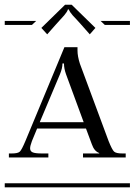

<svg xmlns="http://www.w3.org/2000/svg" viewBox="-29 -797 573 817"><path d="M8.8 -127V-144H21Q47.4 -144 55.4 -151.9Q63.5 -159.7 79.1 -196.8L245.1 -596.2H300.8V-590.8V-582Q300.8 -557.6 311 -525.9L433.1 -196.8Q447.8 -160.2 456.3 -152.1Q464.8 -144 491.2 -144H505.9V-127H324.2V-144H393.1V-146Q372.1 -153.3 361.8 -183.1L336.9 -250H128.9L106.9 -196.8Q99.1 -175.8 99.1 -166Q99.1 -153.3 110.1 -148.7Q121.1 -144 148.9 -144H176.8V-127ZM327.1 -276.9 252 -481Q243.2 -505.4 243.2 -526.9H236.8Q236.8 -506.8 226.1 -481L140.1 -276.9ZM275.9 -776.9 377 -678.2 353 -650.9 315.9 -692.9Q308.6 -701.7 297.4 -713.4Q286.1 -725.1 280.5 -731.4Q274.9 -737.8 270 -744.9Q265.1 -752 264.2 -756.8H259.8Q258.8 -752 253.9 -744.6Q249 -737.3 243.9 -731.4Q238.8 -725.6 227.3 -713.1Q215.8 -700.7 209 -692.9L171.9 -650.9L147 -678.2L248 -776.9ZM398.9 -708H523.9V-690.9H417ZM-8.8 -708H125L106.9 -690.9H-8.8ZM-8.8 -17.1H523.9V0H-8.8Z"/></svg>

Font: FoglihtenFr01
Style: Regular
Weight: 500
Version: Version 0.68